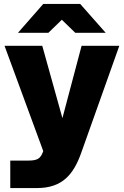

<svg xmlns="http://www.w3.org/2000/svg" viewBox="-20 -752 626 972"><path d="M32 200H168C296 200 352 130 390 25L584 -520H393L296 -154L194 -520H3L199 13C185 52 170 61 120 61H32ZM71 -586H225L293 -652L361 -586H515L386 -732H199Z"/></svg>

Font: Aspekta 850
Style: Regular
Weight: 850
Designer: Ivo Dolenc
Version: Version 2.000